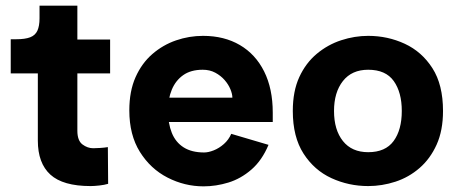

<svg xmlns="http://www.w3.org/2000/svg" viewBox="-20 -647 1625 680"><path d="M301 12Q203 12 158.5 -28.5Q114 -69 114 -149V-387H18V-508H37Q69 -508 87 -515Q105 -522 112.5 -538.5Q120 -555 120 -582V-627H254V-507H370V-387H254V-184Q254 -149 272 -135.5Q290 -122 310 -122Q320 -122 335 -123Q350 -124 362 -126L363 4Q350 8 331.5 10Q313 12 301 12Z M701 13Q634 13 573.5 -18Q513 -49 475.5 -109Q438 -169 438 -256Q438 -324 460 -373.5Q482 -423 519.5 -455.5Q557 -488 603.5 -504Q650 -520 699 -520Q774 -520 829.5 -487.5Q885 -455 915.5 -394Q946 -333 946 -248V-215H543L542 -301H803Q803 -314 796 -331Q789 -348 775.5 -363.5Q762 -379 742.5 -389.5Q723 -400 698 -400Q656 -400 629 -381Q602 -362 588.5 -329.5Q575 -297 575 -256Q575 -210 588.5 -176.5Q602 -143 630.5 -125Q659 -107 703 -107Q718 -107 737 -114.5Q756 -122 773 -137Q790 -152 799 -173L931 -134Q908 -79 870.5 -46.5Q833 -14 789 -0.5Q745 13 701 13Z M1284 12Q1215 12 1154 -16Q1093 -44 1055 -103Q1017 -162 1017 -254Q1017 -324 1040 -374Q1063 -424 1102 -456.5Q1141 -489 1188.5 -504.5Q1236 -520 1284 -520Q1353 -520 1413.5 -492Q1474 -464 1511.5 -405.5Q1549 -347 1549 -254Q1549 -185 1526.5 -135Q1504 -85 1466 -52Q1428 -19 1380.5 -3.5Q1333 12 1284 12ZM1284 -108Q1345 -108 1374 -147.5Q1403 -187 1403 -254Q1403 -320 1374.5 -360Q1346 -400 1284 -400Q1226 -400 1194.5 -360Q1163 -320 1163 -254Q1163 -187 1194.5 -147.5Q1226 -108 1284 -108Z"/></svg>

Font: Inclusive Sans
Style: Regular
Weight: 400
Designer: Olivia King
Foundry: Olivia King
Version: Version 2.004